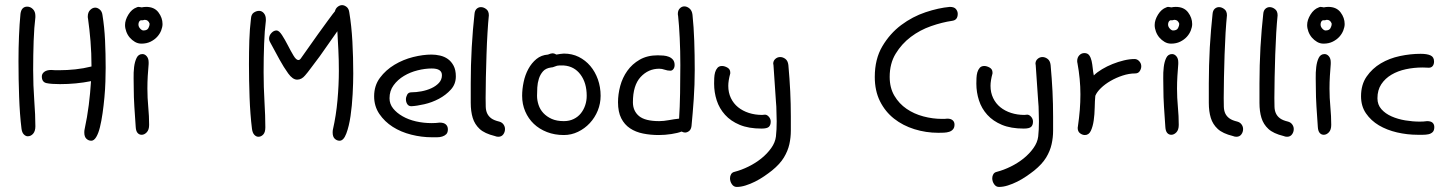

<svg xmlns="http://www.w3.org/2000/svg" viewBox="-20 -530 5686 755"><path d="M119.1 -461.9Q114.3 -423.8 112.3 -368.7Q110.4 -313.5 110.4 -254.9Q110.4 -194.3 114.7 -135.7Q119.1 -77.1 119.1 -33.2Q119.1 -14.6 110.4 -4.4Q101.6 5.9 88.9 5.9Q81.1 5.9 73.7 -1.5Q66.4 -8.8 64.5 -24.4Q57.6 -80.1 55.2 -149.4Q52.7 -218.8 52.7 -289.1Q52.7 -340.8 54.7 -388.2Q56.6 -435.5 60.5 -475.6Q62.5 -490.2 69.3 -497.1Q76.2 -503.9 86.9 -503.9Q99.6 -503.9 109.4 -494.1Q119.1 -484.4 119.1 -467.8ZM326.2 -456.1Q325.2 -459 325.2 -464.8Q325.2 -481.4 334.5 -490.7Q343.8 -500 354.5 -500Q363.3 -500 372.1 -492.7Q380.9 -485.4 382.8 -471.7Q390.6 -423.8 393.1 -371.1Q395.5 -318.4 395.5 -263.7Q395.5 -240.2 394.5 -209.5Q393.6 -178.7 390.6 -147Q387.7 -115.2 383.3 -84.5Q378.9 -53.7 373 -29.8Q367.2 -5.9 358.4 8.8Q349.6 23.4 338.9 23.4Q328.1 23.4 319.8 15.6Q311.5 7.8 311.5 -8.8Q311.5 -16.6 312.5 -20.5Q323.2 -70.3 329.1 -117.2Q335 -164.1 337.9 -210.9Q279.3 -199.2 215.8 -199.2Q181.6 -199.2 163.1 -203.1Q144.5 -207 144.5 -229.5Q144.5 -240.2 154.3 -247.6Q164.1 -254.9 181.6 -254.9Q189.5 -253.9 197.3 -253.9Q205.1 -253.9 212.9 -253.9Q244.1 -253.9 276.4 -257.3Q308.6 -260.7 339.8 -268.6Q339.8 -321.3 335.9 -368.2Q332 -415 326.2 -456.1Z M564.5 -278.3Q562.5 -255.9 561 -231.4Q559.6 -207 559.6 -181.6Q559.6 -145.5 563 -109.4Q566.4 -73.2 566.4 -39.1Q566.4 -19.5 557.1 -9.8Q547.9 0 537.1 0Q527.3 0 521 -7.3Q514.6 -14.6 513.7 -30.3Q510.7 -74.2 508.3 -110.8Q505.9 -147.5 505.9 -184.6Q505.9 -199.2 505.4 -222.2Q504.9 -245.1 507.3 -266.1Q509.8 -287.1 517.1 -302.2Q524.4 -317.4 540 -317.4Q549.8 -317.4 557.1 -308.6Q564.5 -299.8 564.5 -285.2ZM517.6 -501Q521.5 -502.9 524.4 -502.9Q528.3 -502.9 531.7 -502Q535.2 -501 537.1 -501Q542 -502 545.9 -502.4Q549.8 -502.9 554.7 -502.9Q586.9 -502.9 603 -481.4Q619.1 -460 619.1 -435.5Q619.1 -423.8 613.8 -410.2Q608.4 -396.5 598.1 -385.3Q587.9 -374 572.3 -366.2Q556.6 -358.4 536.1 -358.4Q522.5 -358.4 510.7 -365.2Q499 -372.1 490.2 -382.3Q481.4 -392.6 476.6 -405.8Q471.7 -418.9 471.7 -431.6Q471.7 -451.2 484.9 -472.7Q498 -494.1 517.6 -501ZM541 -450.2H533.2Q528.3 -448.2 526.4 -443.4Q524.4 -438.5 524.4 -433.6Q524.4 -424.8 531.2 -417.5Q538.1 -410.2 543.9 -410.2Q558.6 -410.2 563.5 -419.4Q568.4 -428.7 568.4 -436.5Q563.5 -452.1 548.8 -452.1Q546.9 -452.1 541 -450.2Z M1179.7 -233.4Q1166 -216.8 1148.4 -216.8Q1130.9 -216.8 1113.3 -241.2Q1095.7 -265.6 1079.1 -295.9L1041 -366.2Q1038.1 -372.1 1038.1 -377.9Q1038.1 -390.6 1047.4 -400.4Q1056.6 -410.2 1067.4 -410.2Q1077.1 -410.2 1088.9 -392.1Q1100.6 -374 1111.8 -352.1Q1123 -330.1 1133.8 -312Q1144.5 -293.9 1153.3 -293.9Q1159.2 -293.9 1164.1 -301.8Q1205.1 -360.4 1230 -395Q1254.9 -429.7 1269 -448.7Q1283.2 -467.8 1288.6 -475.1Q1293.9 -482.4 1296.9 -485.4Q1299.8 -497.1 1308.1 -503.4Q1316.4 -509.8 1325.2 -509.8Q1334 -509.8 1342.8 -502.9Q1351.6 -496.1 1353.5 -481.4Q1362.3 -428.7 1365.7 -366.7Q1369.1 -304.7 1369.1 -240.2Q1369.1 -205.1 1366.7 -159.7Q1364.3 -114.3 1358.4 -73.7Q1352.5 -33.2 1341.8 -4.9Q1331.1 23.4 1315.4 23.4Q1304.7 23.4 1296.4 15.6Q1288.1 7.8 1288.1 -8.8Q1288.1 -16.6 1289.1 -20.5Q1301.8 -76.2 1307.1 -136.2Q1312.5 -196.3 1312.5 -252Q1312.5 -294.9 1310.5 -334Q1308.6 -373 1306.6 -407.2L1237.3 -308.6Q1218.8 -284.2 1203.6 -263.7Q1188.5 -243.2 1179.7 -233.4ZM1025.4 -448.2Q1020.5 -410.2 1018.6 -357.4Q1016.6 -304.7 1016.6 -246.1Q1016.6 -187.5 1020 -130.4Q1023.4 -73.2 1023.4 -29.3Q1023.4 -9.8 1015.1 -1Q1006.8 7.8 996.1 7.8Q987.3 7.8 980 0Q972.7 -7.8 970.7 -24.4Q963.9 -80.1 961.4 -146.5Q959 -212.9 959 -277.3Q959 -326.2 960.4 -371.1Q961.9 -416 966.8 -456.1Q967.8 -473.6 978 -480.5Q988.3 -487.3 999 -487.3Q1009.8 -487.3 1017.6 -478Q1025.4 -468.8 1025.4 -454.1Z M1709 -47.9Q1725.6 -47.9 1733.4 -40.5Q1741.2 -33.2 1741.2 -21.5Q1741.2 -8.8 1734.9 -2.4Q1728.5 3.9 1719.2 6.8Q1710 9.8 1698.7 9.8Q1687.5 9.8 1678.7 9.8Q1637.7 9.8 1597.2 -0.5Q1556.6 -10.7 1524.4 -31.2Q1492.2 -51.8 1471.7 -82Q1451.2 -112.3 1451.2 -151.4Q1451.2 -193.4 1474.1 -224.1Q1497.1 -254.9 1531.2 -275.4Q1565.4 -295.9 1604.5 -305.7Q1643.6 -315.4 1676.8 -315.4Q1693.4 -315.4 1710.4 -311.5Q1727.5 -307.6 1741.2 -297.9Q1754.9 -288.1 1763.7 -271.5Q1772.5 -254.9 1772.5 -229.5Q1772.5 -199.2 1752.9 -177.7Q1733.4 -156.2 1706.1 -141.6Q1678.7 -127 1648.4 -120.1Q1618.2 -113.3 1597.7 -112.3Q1586.9 -112.3 1581.5 -120.6Q1576.2 -128.9 1576.2 -139.6Q1576.2 -148.4 1581.1 -157.7Q1585.9 -167 1597.7 -167Q1616.2 -167 1637.2 -170.9Q1658.2 -174.8 1676.3 -183.1Q1694.3 -191.4 1706.1 -204.1Q1717.8 -216.8 1717.8 -234.4Q1717.8 -260.7 1677.7 -260.7Q1651.4 -260.7 1622.1 -253.4Q1592.8 -246.1 1568.4 -231.4Q1543.9 -216.8 1527.8 -194.8Q1511.7 -172.9 1511.7 -143.6Q1511.7 -121.1 1525.9 -103.5Q1540 -85.9 1563 -72.8Q1585.9 -59.6 1615.7 -52.7Q1645.5 -45.9 1677.7 -45.9Q1685.5 -45.9 1693.4 -46.4Q1701.2 -46.9 1709 -47.9Z M1943.4 -51.8Q1954.1 -48.8 1960 -40.5Q1965.8 -32.2 1965.8 -22.5Q1965.8 -10.7 1959 -1.5Q1952.1 7.8 1939.5 7.8Q1932.6 7.8 1925.8 4.9Q1885.7 -4.9 1866.2 -22.9Q1846.7 -41 1838.9 -66.4Q1831.1 -91.8 1831.1 -125.5Q1831.1 -159.2 1831.1 -202.1Q1831.1 -236.3 1832 -272.5Q1833 -308.6 1835 -344.2Q1836.9 -379.9 1839.8 -413.1Q1842.8 -446.3 1845.7 -473.6Q1846.7 -488.3 1854 -495.1Q1861.3 -502 1871.1 -502Q1881.8 -502 1892.1 -494.1Q1902.3 -486.3 1902.3 -469.7Q1899.4 -441.4 1897 -400.9Q1894.5 -360.4 1893.1 -315.4Q1891.6 -270.5 1890.6 -225.6Q1889.6 -180.7 1889.6 -144.5Q1889.6 -125 1890.1 -109.9Q1890.6 -94.7 1896 -83.5Q1901.4 -72.3 1912.1 -64.5Q1922.9 -56.6 1943.4 -51.8Z M2134.8 -315.4Q2146.5 -320.3 2152.3 -320.3Q2160.2 -320.3 2168 -315.4Q2174.8 -316.4 2183.1 -317.9Q2191.4 -319.3 2197.3 -319.3Q2229.5 -319.3 2255.9 -306.2Q2282.2 -293 2301.3 -270.5Q2320.3 -248 2331.1 -217.8Q2341.8 -187.5 2341.8 -153.3Q2341.8 -123 2330.6 -95.2Q2319.3 -67.4 2299.3 -45.9Q2279.3 -24.4 2252.9 -11.7Q2226.6 1 2197.3 1Q2161.1 1 2130.9 -10.7Q2100.6 -22.5 2079.1 -43Q2057.6 -63.5 2045.4 -91.8Q2033.2 -120.1 2033.2 -153.3Q2033.2 -179.7 2039.1 -207.5Q2044.9 -235.4 2057.6 -258.8Q2070.3 -282.2 2089.4 -297.9Q2108.4 -313.5 2134.8 -315.4ZM2146.5 -264.6Q2126 -261.7 2115.2 -249.5Q2104.5 -237.3 2099.1 -220.7Q2093.8 -204.1 2092.8 -186Q2091.8 -168 2091.8 -153.3Q2091.8 -135.7 2097.7 -117.7Q2103.5 -99.6 2116.7 -85.4Q2129.9 -71.3 2149.4 -62.5Q2168.9 -53.7 2197.3 -53.7Q2218.8 -53.7 2235.8 -62Q2252.9 -70.3 2264.2 -84.5Q2275.4 -98.6 2281.2 -116.2Q2287.1 -133.8 2287.1 -153.3Q2287.1 -204.1 2262.7 -236.8Q2238.3 -269.5 2197.3 -272.5H2178.7Q2170.9 -272.5 2162.1 -268.6Q2153.3 -264.6 2146.5 -264.6Z M2646.5 -467.8Q2645.5 -470.7 2645.5 -475.6Q2645.5 -489.3 2653.3 -497.1Q2661.1 -504.9 2670.9 -504.9Q2681.6 -504.9 2691.4 -496.6Q2701.2 -488.3 2703.1 -471.7Q2708 -424.8 2710 -369.1Q2711.9 -313.5 2711.9 -254.9Q2711.9 -196.3 2708 -140.1Q2704.1 -84 2699.2 -34.2Q2697.3 -20.5 2689.5 -14.6Q2681.6 -8.8 2673.8 -8.8Q2668 -8.8 2660.2 -12.7Q2645.5 -6.8 2620.1 -2.9Q2594.7 1 2570.3 1Q2538.1 1 2508.8 -4.9Q2479.5 -10.7 2457.5 -25.4Q2435.5 -40 2422.9 -64.9Q2410.2 -89.8 2410.2 -127.9Q2410.2 -159.2 2418.9 -191.9Q2427.7 -224.6 2446.8 -251.5Q2465.8 -278.3 2495.6 -295.4Q2525.4 -312.5 2566.4 -312.5Q2577.1 -312.5 2588.9 -311.5Q2600.6 -310.5 2610.4 -306.6Q2620.1 -302.7 2626.5 -294.9Q2632.8 -287.1 2632.8 -274.4Q2632.8 -264.6 2627.9 -258.3Q2623 -252 2616.2 -252Q2604.5 -252 2593.8 -255.9Q2583 -259.8 2572.3 -259.8Q2529.3 -259.8 2499 -227.1Q2468.8 -194.3 2468.8 -127.9Q2468.8 -93.8 2492.7 -73.7Q2516.6 -53.7 2572.3 -53.7Q2589.8 -53.7 2610.4 -57.6Q2630.9 -61.5 2650.4 -63.5Q2653.3 -107.4 2654.3 -163.1Q2655.3 -218.8 2655.3 -274.4Q2655.3 -330.1 2652.8 -380.9Q2650.4 -431.6 2646.5 -467.8Z M2851.6 -241.2Q2843.8 -212.9 2843.8 -192.4Q2843.8 -166 2854 -144.5Q2864.3 -123 2882.3 -108.4Q2900.4 -93.8 2924.8 -85.9Q2949.2 -78.1 2976.6 -78.1Q2979.5 -78.1 2982.4 -78.6Q2985.4 -79.1 2988.3 -79.1Q2996.1 -79.1 3003.4 -70.8Q3010.7 -62.5 3010.7 -51.8Q3010.7 -38.1 3003.4 -31.2Q2996.1 -24.4 2974.6 -24.4Q2923.8 -24.4 2888.7 -39.1Q2853.5 -53.7 2831.1 -78.6Q2808.6 -103.5 2798.3 -135.3Q2788.1 -167 2788.1 -201.2Q2788.1 -210.9 2788.6 -223.1Q2789.1 -235.4 2792 -245.6Q2794.9 -255.9 2801.3 -263.2Q2807.6 -270.5 2819.3 -270.5Q2829.1 -270.5 2840.3 -264.2Q2851.6 -257.8 2851.6 -245.1ZM3080.1 -274.4Q3085 -220.7 3087.4 -170.9Q3089.8 -121.1 3089.8 -71.3Q3089.8 -43 3089.8 -16.1Q3089.8 10.7 3084 37.1Q3078.1 63.5 3062.5 89.4Q3046.9 115.2 3015.6 140.6Q3002 151.4 2984.9 163.1Q2967.8 174.8 2949.2 184.1Q2930.7 193.4 2912.1 199.2Q2893.6 205.1 2877 205.1Q2865.2 205.1 2857.9 194.3Q2850.6 183.6 2850.6 170.9Q2850.6 162.1 2855 154.8Q2859.4 147.5 2869.1 145.5Q2895.5 138.7 2923.3 125Q2951.2 111.3 2974.1 92.8Q2997.1 74.2 3012.7 52.2Q3028.3 30.3 3031.2 6.8Q3034.2 -19.5 3034.2 -52.7Q3033.2 -71.3 3033.2 -91.3Q3033.2 -111.3 3031.2 -130.9L3021.5 -274.4Q3021.5 -276.4 3021 -276.9Q3020.5 -277.3 3020.5 -279.3Q3020.5 -291 3028.8 -298.3Q3037.1 -305.7 3047.9 -305.7Q3058.6 -305.7 3068.4 -298.3Q3078.1 -291 3080.1 -274.4Z M3705.1 -63.5Q3718.8 -63.5 3726.1 -57.1Q3733.4 -50.8 3733.4 -40Q3733.4 -28.3 3727.5 -21.5Q3721.7 -14.6 3712.4 -11.7Q3703.1 -8.8 3691.9 -8.3Q3680.7 -7.8 3669.9 -7.8Q3621.1 -7.8 3575.7 -22Q3530.3 -36.1 3495.6 -63.5Q3460.9 -90.8 3440.4 -131.8Q3419.9 -172.9 3419.9 -227.5Q3419.9 -297.9 3449.7 -348.1Q3479.5 -398.4 3523.9 -431.6Q3568.4 -464.8 3619.6 -481.9Q3670.9 -499 3714.8 -502.9Q3732.4 -502.9 3739.3 -494.1Q3746.1 -485.4 3746.1 -475.6Q3746.1 -451.2 3724.6 -448.2Q3684.6 -442.4 3641.1 -427.2Q3597.7 -412.1 3561.5 -384.8Q3525.4 -357.4 3502 -318.8Q3478.5 -280.3 3478.5 -227.5Q3478.5 -184.6 3497.1 -153.3Q3515.6 -122.1 3544.9 -102.1Q3574.2 -82 3610.8 -72.3Q3647.5 -62.5 3683.6 -62.5Q3688.5 -62.5 3694.3 -62.5Q3700.2 -62.5 3705.1 -63.5Z M3882.8 -241.2Q3875 -212.9 3875 -192.4Q3875 -166 3885.3 -144.5Q3895.5 -123 3913.6 -108.4Q3931.6 -93.8 3956.1 -85.9Q3980.5 -78.1 4007.8 -78.1Q4010.7 -78.1 4013.7 -78.6Q4016.6 -79.1 4019.5 -79.1Q4027.3 -79.1 4034.7 -70.8Q4042 -62.5 4042 -51.8Q4042 -38.1 4034.7 -31.2Q4027.3 -24.4 4005.9 -24.4Q3955.1 -24.4 3919.9 -39.1Q3884.8 -53.7 3862.3 -78.6Q3839.8 -103.5 3829.6 -135.3Q3819.3 -167 3819.3 -201.2Q3819.3 -210.9 3819.8 -223.1Q3820.3 -235.4 3823.2 -245.6Q3826.2 -255.9 3832.5 -263.2Q3838.9 -270.5 3850.6 -270.5Q3860.4 -270.5 3871.6 -264.2Q3882.8 -257.8 3882.8 -245.1ZM4111.3 -274.4Q4116.2 -220.7 4118.7 -170.9Q4121.1 -121.1 4121.1 -71.3Q4121.1 -43 4121.1 -16.1Q4121.1 10.7 4115.2 37.1Q4109.4 63.5 4093.8 89.4Q4078.1 115.2 4046.9 140.6Q4033.2 151.4 4016.1 163.1Q3999 174.8 3980.5 184.1Q3961.9 193.4 3943.4 199.2Q3924.8 205.1 3908.2 205.1Q3896.5 205.1 3889.2 194.3Q3881.8 183.6 3881.8 170.9Q3881.8 162.1 3886.2 154.8Q3890.6 147.5 3900.4 145.5Q3926.8 138.7 3954.6 125Q3982.4 111.3 4005.4 92.8Q4028.3 74.2 4043.9 52.2Q4059.6 30.3 4062.5 6.8Q4065.4 -19.5 4065.4 -52.7Q4064.5 -71.3 4064.5 -91.3Q4064.5 -111.3 4062.5 -130.9L4052.7 -274.4Q4052.7 -276.4 4052.2 -276.9Q4051.8 -277.3 4051.8 -279.3Q4051.8 -291 4060.1 -298.3Q4068.4 -305.7 4079.1 -305.7Q4089.8 -305.7 4099.6 -298.3Q4109.4 -291 4111.3 -274.4Z M4218.8 -34.2Q4223.6 -67.4 4226.1 -98.1Q4228.5 -128.9 4228.5 -159.2Q4228.5 -218.8 4216.8 -282.2Q4215.8 -285.2 4215.8 -290Q4215.8 -303.7 4224.1 -312.5Q4232.4 -321.3 4244.1 -321.3Q4256.8 -321.3 4263.2 -312.5Q4269.5 -303.7 4272.5 -290.5Q4275.4 -277.3 4276.9 -262.2Q4278.3 -247.1 4281.2 -233.4Q4293.9 -246.1 4313.5 -257.8Q4333 -269.5 4355 -278.3Q4377 -287.1 4399.4 -292.5Q4421.9 -297.9 4441.4 -297.9Q4452.1 -297.9 4460 -289.1Q4467.8 -280.3 4467.8 -269.5Q4467.8 -259.8 4461.9 -250.5Q4456.1 -241.2 4443.4 -241.2Q4419.9 -241.2 4394.5 -232.9Q4369.1 -224.6 4347.2 -211.9Q4325.2 -199.2 4309.1 -183.6Q4293 -168 4287.1 -153.3Q4285.2 -133.8 4284.7 -106.9Q4284.2 -80.1 4280.8 -56.2Q4277.3 -32.2 4269.5 -15.6Q4261.7 1 4246.1 1Q4236.3 1 4227.1 -5.9Q4217.8 -12.7 4217.8 -27.3Q4217.8 -31.2 4218.8 -34.2Z M4613.3 -278.3Q4611.3 -255.9 4609.9 -231.4Q4608.4 -207 4608.4 -181.6Q4608.4 -145.5 4611.8 -109.4Q4615.2 -73.2 4615.2 -39.1Q4615.2 -19.5 4606 -9.8Q4596.7 0 4585.9 0Q4576.2 0 4569.8 -7.3Q4563.5 -14.6 4562.5 -30.3Q4559.6 -74.2 4557.1 -110.8Q4554.7 -147.5 4554.7 -184.6Q4554.7 -199.2 4554.2 -222.2Q4553.7 -245.1 4556.2 -266.1Q4558.6 -287.1 4565.9 -302.2Q4573.2 -317.4 4588.9 -317.4Q4598.6 -317.4 4606 -308.6Q4613.3 -299.8 4613.3 -285.2ZM4566.4 -501Q4570.3 -502.9 4573.2 -502.9Q4577.1 -502.9 4580.6 -502Q4584 -501 4585.9 -501Q4590.8 -502 4594.7 -502.4Q4598.6 -502.9 4603.5 -502.9Q4635.7 -502.9 4651.9 -481.4Q4668 -460 4668 -435.5Q4668 -423.8 4662.6 -410.2Q4657.2 -396.5 4647 -385.3Q4636.7 -374 4621.1 -366.2Q4605.5 -358.4 4585 -358.4Q4571.3 -358.4 4559.6 -365.2Q4547.9 -372.1 4539.1 -382.3Q4530.3 -392.6 4525.4 -405.8Q4520.5 -418.9 4520.5 -431.6Q4520.5 -451.2 4533.7 -472.7Q4546.9 -494.1 4566.4 -501ZM4589.8 -450.2H4582Q4577.1 -448.2 4575.2 -443.4Q4573.2 -438.5 4573.2 -433.6Q4573.2 -424.8 4580.1 -417.5Q4586.9 -410.2 4592.8 -410.2Q4607.4 -410.2 4612.3 -419.4Q4617.2 -428.7 4617.2 -436.5Q4612.3 -452.1 4597.7 -452.1Q4595.7 -452.1 4589.8 -450.2Z M4845.7 -51.8Q4856.4 -48.8 4862.3 -40.5Q4868.2 -32.2 4868.2 -22.5Q4868.2 -10.7 4861.3 -1.5Q4854.5 7.8 4841.8 7.8Q4835 7.8 4828.1 4.9Q4788.1 -4.9 4768.6 -22.9Q4749 -41 4741.2 -66.4Q4733.4 -91.8 4733.4 -125.5Q4733.4 -159.2 4733.4 -202.1Q4733.4 -236.3 4734.4 -272.5Q4735.4 -308.6 4737.3 -344.2Q4739.3 -379.9 4742.2 -413.1Q4745.1 -446.3 4748 -473.6Q4749 -488.3 4756.3 -495.1Q4763.7 -502 4773.4 -502Q4784.2 -502 4794.4 -494.1Q4804.7 -486.3 4804.7 -469.7Q4801.8 -441.4 4799.3 -400.9Q4796.9 -360.4 4795.4 -315.4Q4793.9 -270.5 4793 -225.6Q4792 -180.7 4792 -144.5Q4792 -125 4792.5 -109.9Q4793 -94.7 4798.3 -83.5Q4803.7 -72.3 4814.5 -64.5Q4825.2 -56.6 4845.7 -51.8Z M5044.9 -51.8Q5055.7 -48.8 5061.5 -40.5Q5067.4 -32.2 5067.4 -22.5Q5067.4 -10.7 5060.5 -1.5Q5053.7 7.8 5041 7.8Q5034.2 7.8 5027.3 4.9Q4987.3 -4.9 4967.8 -22.9Q4948.2 -41 4940.4 -66.4Q4932.6 -91.8 4932.6 -125.5Q4932.6 -159.2 4932.6 -202.1Q4932.6 -236.3 4933.6 -272.5Q4934.6 -308.6 4936.5 -344.2Q4938.5 -379.9 4941.4 -413.1Q4944.3 -446.3 4947.3 -473.6Q4948.2 -488.3 4955.6 -495.1Q4962.9 -502 4972.7 -502Q4983.4 -502 4993.7 -494.1Q5003.9 -486.3 5003.9 -469.7Q5001 -441.4 4998.5 -400.9Q4996.1 -360.4 4994.6 -315.4Q4993.2 -270.5 4992.2 -225.6Q4991.2 -180.7 4991.2 -144.5Q4991.2 -125 4991.7 -109.9Q4992.2 -94.7 4997.6 -83.5Q5002.9 -72.3 5013.7 -64.5Q5024.4 -56.6 5044.9 -51.8Z M5212.9 -278.3Q5210.9 -255.9 5209.5 -231.4Q5208 -207 5208 -181.6Q5208 -145.5 5211.4 -109.4Q5214.8 -73.2 5214.8 -39.1Q5214.8 -19.5 5205.6 -9.8Q5196.3 0 5185.5 0Q5175.8 0 5169.4 -7.3Q5163.1 -14.6 5162.1 -30.3Q5159.2 -74.2 5156.7 -110.8Q5154.3 -147.5 5154.3 -184.6Q5154.3 -199.2 5153.8 -222.2Q5153.3 -245.1 5155.8 -266.1Q5158.2 -287.1 5165.5 -302.2Q5172.9 -317.4 5188.5 -317.4Q5198.2 -317.4 5205.6 -308.6Q5212.9 -299.8 5212.9 -285.2ZM5166 -501Q5169.9 -502.9 5172.9 -502.9Q5176.8 -502.9 5180.2 -502Q5183.6 -501 5185.5 -501Q5190.4 -502 5194.3 -502.4Q5198.2 -502.9 5203.1 -502.9Q5235.4 -502.9 5251.5 -481.4Q5267.6 -460 5267.6 -435.5Q5267.6 -423.8 5262.2 -410.2Q5256.8 -396.5 5246.6 -385.3Q5236.3 -374 5220.7 -366.2Q5205.1 -358.4 5184.6 -358.4Q5170.9 -358.4 5159.2 -365.2Q5147.5 -372.1 5138.7 -382.3Q5129.9 -392.6 5125 -405.8Q5120.1 -418.9 5120.1 -431.6Q5120.1 -451.2 5133.3 -472.7Q5146.5 -494.1 5166 -501ZM5189.5 -450.2H5181.6Q5176.8 -448.2 5174.8 -443.4Q5172.9 -438.5 5172.9 -433.6Q5172.9 -424.8 5179.7 -417.5Q5186.5 -410.2 5192.4 -410.2Q5207 -410.2 5211.9 -419.4Q5216.8 -428.7 5216.8 -436.5Q5211.9 -452.1 5197.3 -452.1Q5195.3 -452.1 5189.5 -450.2Z M5591.8 -53.7Q5606.4 -53.7 5613.3 -47.4Q5620.1 -41 5620.1 -30.3Q5620.1 -16.6 5613.3 -10.3Q5606.4 -3.9 5596.7 -2Q5586.9 0 5575.2 0Q5563.5 0 5554.7 0Q5513.7 0 5473.6 -9.3Q5433.6 -18.6 5402.3 -37.1Q5371.1 -55.7 5351.6 -84Q5332 -112.3 5332 -151.4Q5332 -197.3 5354 -229Q5376 -260.7 5409.7 -280.8Q5443.4 -300.8 5484.9 -309.6Q5526.4 -318.4 5566.4 -318.4Q5591.8 -318.4 5605.5 -312Q5619.1 -305.7 5619.1 -288.1Q5619.1 -277.3 5613.8 -270.5Q5608.4 -263.7 5598.6 -263.7Q5591.8 -263.7 5585.9 -264.2Q5580.1 -264.6 5574.2 -264.6Q5540 -264.6 5508.3 -257.8Q5476.6 -251 5451.7 -236.3Q5426.8 -221.7 5411.6 -198.7Q5396.5 -175.8 5396.5 -143.6Q5396.5 -118.2 5412.1 -100.6Q5427.7 -83 5452.1 -72.3Q5476.6 -61.5 5505.9 -56.6Q5535.2 -51.8 5562.5 -51.8Q5570.3 -51.8 5577.1 -52.2Q5584 -52.7 5591.8 -53.7Z"/></svg>

Font: Hi Melody Cyrillic
Style: Regular
Weight: 400
Version: Version 0.90 April 10, 2018